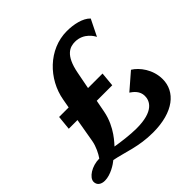

<svg xmlns="http://www.w3.org/2000/svg" viewBox="-242 -936 1119 1119"><g transform="rotate(-45 317.0 -377.0)"><path d="M4.9 9.8C53.7 9.8 106.4 -25.4 124.5 -41C208 -24.4 284.2 9.8 401.4 9.8C571.8 9.8 661.6 -67.9 661.6 -170.9C661.6 -250 612.8 -314 569.3 -340.3L468.3 -252.9C488.8 -238.8 519 -215.8 519 -175.3C519 -133.8 492.2 -75.2 351.1 -75.2C298.3 -75.2 229.5 -84.5 185.1 -91.8C192.4 -101.6 265.6 -169.9 286.1 -278.8L300.3 -353.5H428.2L436.5 -441.9H316.9L337.4 -547.9C360.8 -670.4 412.6 -686.5 454.1 -686.5C525.9 -686.5 559.6 -627 564.5 -615.7L614.7 -717.3C582.5 -751.5 518.6 -764.2 464.4 -764.2C313.5 -764.2 191.9 -639.6 167 -496.6L157.2 -441.9H78.6L69.8 -353.5H141.6L116.2 -206.5C109.4 -167.5 88.9 -127.9 72.8 -105C10.3 -105 -46.9 -66.9 -46.9 -32.2C-46.9 -4.9 -24.9 9.8 4.9 9.8Z"/></g></svg>

Font: Merriweather
Style: Heavy Italic
Weight: 900
Italic angle: -7.5°
Designer: Eben Sorkin
Foundry: Eben Sorkin
Version: Version 1.001